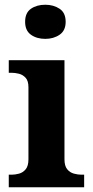

<svg xmlns="http://www.w3.org/2000/svg" viewBox="-20 -790 392 810"><path d="M171 -626Q135 -626 110.5 -643.5Q86 -661 86 -698Q86 -736 110.5 -753Q135 -770 171 -770Q206 -770 231.5 -753Q257 -736 257 -698Q257 -661 231.5 -643.5Q206 -626 171 -626ZM17 0V-53H29Q44 -53 60.5 -57.5Q77 -62 88.5 -76Q100 -90 100 -118V-422Q100 -449 88 -462Q76 -475 59.5 -479Q43 -483 29 -483H17V-536H252V-118Q252 -90 263.5 -76Q275 -62 292 -57.5Q309 -53 323 -53H335V0Z"/></svg>

Font: Noto Serif Tibetan
Style: Bold
Weight: 700
Designer: Monotype Design Team
Foundry: Monotype Imaging Inc.
Version: Version 2.103; ttfautohint (v1.8.4.7-5d5b)